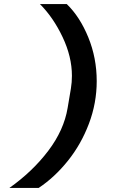

<svg xmlns="http://www.w3.org/2000/svg" viewBox="-20 -780 640 937"><path d="M169 137H26Q139 57 215.5 -44Q292 -145 310 -253L326 -348Q331 -378 331 -410Q331 -503 285.5 -599Q240 -695 175 -760H306Q370 -698 411 -597.5Q452 -497 452 -384Q452 -277 414 -176.5Q376 -76 311.5 4.5Q247 85 169 137Z"/></svg>

Font: iA Writer Mono V
Style: Regular
Weight: 400
Italic angle: -9.5°
Designer: Mike Abbink, Paul van der Laan, Pieter van Rosmalen
Foundry: Bold Monday
Version: Version 2.000